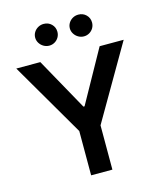

<svg xmlns="http://www.w3.org/2000/svg" viewBox="-131 -1011 938 1108"><g transform="rotate(-15 337.5 -457.5)"><path d="M160.2 -707 334 -394.5H340.8L514.6 -707H658.2L401.4 -264.6V0H274.4V-264.6L16.6 -707ZM168 -850.6Q168 -868.2 177.2 -883.1Q186.5 -897.9 201.9 -906.5Q217.3 -915 235.4 -915Q263.2 -915 282 -896.5Q300.8 -877.9 300.8 -850.6Q300.8 -833 292.2 -818.1Q283.7 -803.2 268.6 -794.2Q253.4 -785.2 235.4 -785.2Q217.8 -785.2 202.1 -794.2Q186.5 -803.2 177.2 -818.4Q168 -833.5 168 -850.6ZM375 -850.6Q375 -868.2 384.3 -883.1Q393.6 -897.9 408.9 -906.5Q424.3 -915 442.4 -915Q470.2 -915 489 -896.5Q507.8 -877.9 507.8 -850.6Q507.8 -833 499.3 -818.1Q490.7 -803.2 475.6 -794.2Q460.4 -785.2 442.4 -785.2Q424.8 -785.2 409.2 -794.2Q393.6 -803.2 384.3 -818.4Q375 -833.5 375 -850.6Z"/></g></svg>

Font: Pretendard Std SemiBold
Style: Regular
Weight: 600
Designer: Base glyphs from Inter by Rasmus Andersson; Hangeul glyphs from Noto Sans CJK(Source Han Sans) by Jang Soo-young and Kan
Foundry: Kil Hyung-jin
Version: Version 1.309